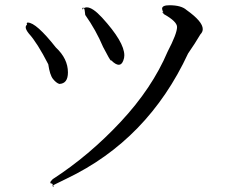

<svg xmlns="http://www.w3.org/2000/svg" viewBox="-20 -694 860 732"><path d="M186 18Q179 16 179 14L234 -13Q544 -161 697 -490Q724 -529 744 -563Q753 -572 753 -583Q753 -612 691 -656Q671 -674 626 -674Q598 -674 598 -661Q598 -655 603 -647L599 -649H598L605 -640Q655 -612 655 -591Q655 -566 619 -497Q560 -358 440 -229.5Q320 -101 181 -11Q172 -2 172 1Q172 6 176 6L178 5ZM206 -374Q239 -375 239 -418Q239 -470 193 -513Q118 -608 86 -608Q82 -608 82 -604L83 -600Q78 -596 78 -590Q78 -581 90 -566Q122 -531 164 -449Q170 -408 182 -393Q194 -378 206 -374ZM433 -447Q444 -447 450 -463Q454 -473 454 -483Q454 -534 369 -627Q333 -666 311 -666Q300 -666 293 -657Q294 -665 297 -665Q298 -665 300.5 -662Q303 -659 305 -637Q346 -579 373 -515Q400 -463 403 -463L404 -464Q421 -447 433 -447Z"/></svg>

Font: Xiaobo Songti 小帛宋体
Style: Regular
Weight: 400
Version: Version 1.501;March 17, 2024;FontCreator 14.0.0.2814 64-bit